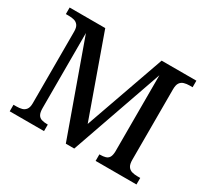

<svg xmlns="http://www.w3.org/2000/svg" viewBox="-143 -929 1227 1144"><g transform="rotate(30 471.0 -357.0)"><path d="M35 0V-45H56Q76 -45 92.5 -49.5Q109 -54 119.5 -68Q130 -82 130 -110V-603Q130 -632 119.5 -646Q109 -660 92.5 -664.5Q76 -669 56 -669H35V-714H280L475 -167L668 -714H907V-669H886Q866 -669 849 -664Q832 -659 822 -644.5Q812 -630 812 -599V-115Q812 -85 822 -70Q832 -55 849 -50Q866 -45 886 -45H907V0H626V-45H631Q652 -45 667.5 -49.5Q683 -54 691 -67Q699 -80 700 -106V-632L479 0H421L195 -631V-115Q195 -85 203.5 -70Q212 -55 228.5 -50Q245 -45 267 -45H271V0Z"/></g></svg>

Font: Noto Serif Gujarati Medium
Style: Regular
Weight: 500
Version: Version 2.102